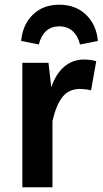

<svg xmlns="http://www.w3.org/2000/svg" viewBox="-20 -796 436 816"><path d="M389 -536 367 -412Q343 -418 320 -418Q273 -418 246 -384.5Q219 -351 203 -282V0H75V-529H186L198 -425Q217 -482 253 -512.5Q289 -543 336 -543Q365 -543 389 -536ZM396 -622 320 -607Q311 -644 288.5 -664Q266 -684 232 -684Q165 -684 145 -607L70 -622Q76 -691 119.5 -733.5Q163 -776 232 -776Q301 -776 345.5 -733.5Q390 -691 396 -622Z"/></svg>

Font: Fira Sans Medium
Style: Regular
Weight: 500
Designer: bBox Type GmbH & Carrois Corporate GbR & Edenspiekermann AG
Foundry: bBox Type GmbH & Carrois Corporate GbR & Edenspiekermann AG
Version: Version 4.301